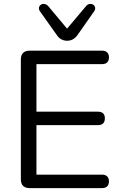

<svg xmlns="http://www.w3.org/2000/svg" viewBox="-20 -965 623 985"><path d="M132 0Q110 0 98.5 -11.5Q87 -23 87 -45V-660Q87 -682 98.5 -693.5Q110 -705 132 -705H504Q521 -705 530 -696Q539 -687 539 -671Q539 -654 530 -645Q521 -636 504 -636H167V-392H483Q500 -392 509 -383.5Q518 -375 518 -358Q518 -341 509 -332Q500 -323 483 -323H167V-69H504Q521 -69 530 -60Q539 -51 539 -35Q539 -18 530 -9Q521 0 504 0ZM324 -756Q309 -756 296 -762.5Q283 -769 273 -783L185 -907Q178 -917 180 -926.5Q182 -936 190 -941Q198 -946 208.5 -944.5Q219 -943 228 -933L324 -818L421 -933Q429 -943 439.5 -944.5Q450 -946 458 -941Q466 -936 468 -926.5Q470 -917 463 -907L376 -783Q365 -769 352.5 -762.5Q340 -756 324 -756Z"/></svg>

Font: Nunito
Style: Regular
Weight: 400
Designer: Vernon Adams
Foundry: Vernon Adams
Version: Version 3.602